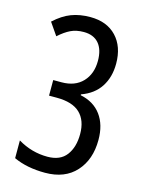

<svg xmlns="http://www.w3.org/2000/svg" viewBox="-112 -792 653 869"><g transform="rotate(15 214.5 -357.0)"><path d="M369 -550Q369 -487 339.5 -441.5Q310 -396 251 -375V-371Q314 -358 347.5 -312.5Q381 -267 381 -196Q381 -104 329.5 -47Q278 10 185 10Q100 10 38 -19V-102Q103 -63 177 -63Q237 -63 265.5 -101Q294 -139 294 -200Q294 -264 258.5 -298Q223 -332 149 -332H113V-405H152Q215 -405 250.5 -442.5Q286 -480 286 -541Q286 -594 261.5 -622.5Q237 -651 191 -651Q156 -651 130 -638.5Q104 -626 75 -600L35 -658Q74 -694 113.5 -709Q153 -724 202 -724Q280 -724 324.5 -677Q369 -630 369 -550Z"/></g></svg>

Font: Noto Sans Georgian ExtraCondensed
Style: Regular
Weight: 400
Width: 2
Designer: Monotype Design Team, Akaki Razmadze
Foundry: Google LLC
Version: Version 2.005; ttfautohint (v1.8.4.7-5d5b)